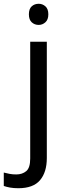

<svg xmlns="http://www.w3.org/2000/svg" viewBox="-75 -757 353 1017"><path d="M78 -681Q78 -710 93 -723.5Q108 -737 130 -737Q150 -737 165.5 -723.5Q181 -710 181 -681Q181 -653 165.5 -639Q150 -625 130 -625Q108 -625 93 -639Q78 -653 78 -681ZM22 240Q-3 240 -22 236.5Q-41 233 -55 228V157Q-40 161 -24 164Q-8 167 11 167Q43 167 64 149.5Q85 132 85 83V-536H173V80Q173 155 137 197.5Q101 240 22 240Z"/></svg>

Font: Noto Sans Deseret
Style: Regular
Weight: 400
Designer: Monotype Design Team
Foundry: Monotype Imaging Inc.
Version: Version 2.001; ttfautohint (v1.8.4.7-5d5b)